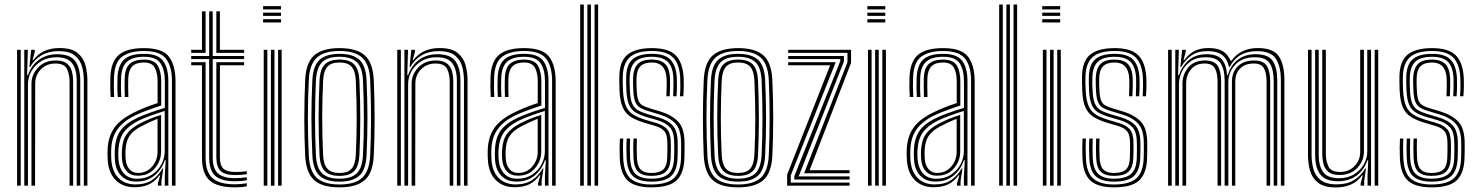

<svg xmlns="http://www.w3.org/2000/svg" viewBox="-20 -820 6526 848"><path d="M350.2 0V-464.8Q350.2 -494.2 342.8 -524.1Q335.2 -554 311.4 -574.1Q287.5 -594.2 238.2 -594.2Q194.8 -594.2 163.1 -575.5Q131.5 -556.8 113.5 -524.5H109.8L117.8 -600H133.8V-591.8L123.8 -554.8H127.2Q148.2 -582.5 177.1 -595.1Q206 -607.8 242.2 -607.8Q296.8 -607.8 323.1 -585.5Q349.5 -563.2 357.8 -530.6Q366 -498 366 -467V0ZM55.5 0V-600H71.5V0ZM87.2 0V-600H103L99.8 -488.2H103.5Q118.2 -531.2 152 -556Q185.8 -580.8 233.8 -580.5Q290.8 -580.2 312.6 -549.5Q334.5 -518.8 334.5 -464V0H318.8V-462.5Q318.8 -513.2 298.9 -540.2Q279 -567.2 229.5 -567.2Q190.8 -567.2 162.5 -550.1Q134.2 -533 118.9 -506Q103.5 -479 103.5 -449.2V0ZM119 0V-450Q119 -491 148.4 -521.9Q177.8 -552.8 226 -552.8Q259.2 -552.8 275.8 -539.1Q292.2 -525.5 297.6 -504.2Q303 -483 303 -460.5V0H287.2V-459.8Q287.2 -491 275.9 -515.2Q264.5 -539.5 224 -539.5Q186.2 -539.5 160.9 -514.1Q135.5 -488.8 135.5 -451L134.8 0Z M739.5 0V-460.8Q739.5 -526.2 713.2 -560.5Q687 -594.8 615.5 -594.8Q553.8 -594.8 519.9 -570.1Q486 -545.5 483.5 -479.5Q481.5 -433.5 484.2 -391.5H468.5Q467 -416.2 466.9 -436.9Q466.8 -457.5 467.5 -480Q470.2 -548 505.1 -577.8Q540 -607.5 615.5 -607.5Q698 -607.5 726.6 -569.1Q755.2 -530.8 755.2 -460.8V0ZM707.8 0V-44.8L711.8 -112.5H708Q693 -69.5 661 -43.8Q629 -18 581.5 -18Q541.2 -18 516.1 -42.9Q491 -67.8 487.5 -112.5Q486 -135.5 487 -159.2Q489.5 -211.8 512.6 -243.6Q535.8 -275.5 585.8 -299.2Q607.8 -309.8 641.5 -321.8Q675.2 -333.8 708 -343.5V-460.8Q708 -510.5 689.2 -539.9Q670.5 -569.2 615.5 -569.2Q565.8 -569.2 541.4 -548Q517 -526.8 514.8 -476.5Q514.2 -461.5 514.2 -438.2Q514.2 -415 515.8 -391.5H500Q498.5 -413.2 498.4 -436.8Q498.2 -460.2 499 -476.8Q501.2 -532.5 528.5 -557.4Q555.8 -582.2 615.5 -582.2Q677.8 -582.2 700.6 -550.9Q723.5 -519.5 723.5 -460.8V0ZM574.8 7Q523.5 7 492 -23.4Q460.5 -53.8 456 -110.5Q454.2 -135.2 455.2 -161.2Q458.2 -218.5 485.5 -256.5Q512.8 -294.5 573.5 -323.8Q595.2 -334.5 619.1 -344.2Q643 -354 676 -364.8V-460.8Q676 -499 663.2 -521.5Q650.5 -544 615.5 -544Q580.8 -544 564.4 -527Q548 -510 546.5 -475.2Q546 -462 546 -439Q546 -416 547 -391.5H531.2Q530.2 -414 530.2 -437.2Q530.2 -460.5 530.8 -476Q532.5 -519.8 553.5 -538.2Q574.5 -556.8 615.5 -556.8Q661 -556.8 676.5 -530.5Q692 -504.2 692 -460.8V-354Q660.5 -343.8 630.9 -332.8Q601.2 -321.8 579.5 -311.5Q526.8 -286.8 500 -250.6Q473.2 -214.5 471.2 -160.2Q470.8 -148.2 470.8 -136.2Q470.8 -124.2 471.8 -111.8Q475.8 -62 503.6 -33.8Q531.5 -5.5 578.2 -5.5Q622.5 -5.5 651 -24.4Q679.5 -43.2 697.8 -76H701.2L693 -21.2V0H677.5L677.2 -10.2L687.8 -45.8H684.5Q664.2 -18 637.6 -5.5Q611 7 574.8 7ZM585.5 -30.5Q623.5 -30.5 650.9 -48.5Q678.2 -66.5 692.9 -94.2Q707.5 -122 707.5 -151.8V-330Q676.5 -320.5 644.9 -309Q613.2 -297.5 591.5 -286.8Q548.5 -265.2 527.1 -236Q505.8 -206.8 502.8 -157.5Q501.5 -135.2 503.5 -113.5Q507.2 -74.8 528.4 -52.6Q549.5 -30.5 585.5 -30.5ZM588.2 -44Q557.5 -44 539.6 -63.5Q521.8 -83 519 -115.5Q517.2 -136.5 518.5 -155.8Q520.8 -202.2 540.2 -228.6Q559.8 -255 597.2 -274.2Q621.2 -286.5 643.6 -295.6Q666 -304.8 691.5 -312.5V-150.8Q691.5 -109.5 664 -76.8Q636.5 -44 588.2 -44ZM589.8 -56.2Q627.5 -56.2 651.6 -84.1Q675.8 -112 675.8 -149.5V-295Q657 -288 639.9 -280.1Q622.8 -272.2 603.8 -262.2Q567.2 -243 551.5 -218.9Q535.8 -194.8 534.2 -155Q533.5 -136 535 -116.8Q537 -90 551.2 -73.1Q565.5 -56.2 589.8 -56.2Z M1017.8 -19.5Q956.8 -19.5 930.2 -43.9Q903.8 -68.2 903.8 -124.2V-559H824.5V-572.8H903.8V-770H919.5V-572.8H1058.2V-559H919.5V-124.2Q919.5 -75.5 942.4 -54.4Q965.2 -33.2 1017.8 -33.2Q1042.2 -33.2 1070 -37V-23.8Q1047.2 -19.5 1017.8 -19.5ZM824.5 -586.5V-600H872V-770H888V-586.5ZM935.5 -586.5V-770H951.2V-600H1058.2V-586.5ZM1017.8 7.5Q939.8 7.5 905.9 -23.1Q872 -53.8 872 -124.2V-531.8H824.5V-545.2H888V-124.2Q888 -61 918.1 -33.5Q948.2 -6 1017.8 -6Q1045.2 -6 1070 -10.8V2.8Q1049.5 7.5 1017.8 7.5ZM1017.8 -46.8Q973.8 -46.8 954.6 -64.8Q935.5 -82.8 935.5 -124.2V-545.2H1058.2V-531.8H951.2V-124.2Q951.2 -90 966.8 -75.2Q982.2 -60.5 1017.8 -60.5Q1029.8 -60.5 1043 -61.1Q1056.2 -61.8 1070 -64V-50.8Q1045 -46.8 1017.8 -46.8Z M1142 -778.5V-793H1221.2V-778.5ZM1142 -749.8V-764H1221.2V-749.8ZM1142 -720.8V-735.2H1221.2V-720.8ZM1208.2 0V-600H1224V0ZM1144.8 0V-600H1160.8V0ZM1176.5 0V-600H1192.2V0Z M1479.5 7.5Q1401.5 7.5 1366.5 -25.4Q1331.5 -58.2 1327.8 -133Q1324.2 -212.8 1324 -294.8Q1323.8 -376.8 1327.8 -466.8Q1331.5 -544.5 1368.2 -576Q1405 -607.5 1479.5 -607.5Q1555.8 -607.5 1591.5 -575.2Q1627.2 -543 1630.8 -466.2Q1634.5 -381.5 1634.5 -296.9Q1634.5 -212.2 1630.8 -133Q1627 -55 1590.1 -23.8Q1553.2 7.5 1479.5 7.5ZM1479.5 -5.2Q1547.2 -5.2 1579.4 -34.5Q1611.5 -63.8 1615 -134Q1618.5 -208 1618.8 -291Q1619 -374 1615 -465.8Q1611.8 -536.2 1579.5 -565.5Q1547.2 -594.8 1479.5 -594.8Q1411.2 -594.8 1379.1 -565.2Q1347 -535.8 1343.8 -465.8Q1339.5 -373 1339.8 -293Q1340 -213 1343.8 -134Q1346.8 -64.5 1378.8 -34.9Q1410.8 -5.2 1479.5 -5.2ZM1479.5 -17.8Q1417.8 -17.8 1390.1 -45.1Q1362.5 -72.5 1359.5 -134.8Q1355.8 -216.5 1355.5 -295.5Q1355.2 -374.5 1359.5 -464.8Q1362.5 -529 1391.1 -555.6Q1419.8 -582.2 1479.5 -582.2Q1538.8 -582.2 1567.5 -555.9Q1596.2 -529.5 1599 -465.2Q1602.8 -380.5 1602.9 -299.8Q1603 -219 1599 -134.8Q1596 -71 1567.5 -44.4Q1539 -17.8 1479.5 -17.8ZM1479.5 -30.8Q1532.2 -30.8 1556.4 -55.1Q1580.5 -79.5 1583.2 -136Q1587 -215.2 1587.1 -293.5Q1587.2 -371.8 1583.2 -464Q1580.8 -522.5 1555.5 -545.9Q1530.2 -569.2 1479.5 -569.2Q1425.8 -569.2 1401.9 -544.6Q1378 -520 1375.2 -463.8Q1371.5 -378.8 1371.4 -300.6Q1371.2 -222.5 1375.2 -135.2Q1378 -78.2 1402.6 -54.5Q1427.2 -30.8 1479.5 -30.8ZM1479.5 -43.2Q1434.8 -43.2 1414.1 -64.8Q1393.5 -86.2 1391.2 -135.2Q1387.2 -221.5 1387.2 -298.8Q1387.2 -376 1391.2 -463.5Q1393.5 -514.5 1414.6 -535.6Q1435.8 -556.8 1479.5 -556.8Q1524.2 -556.8 1544.8 -535.1Q1565.2 -513.5 1567.5 -463.2Q1571.5 -369 1571.2 -290.8Q1571 -212.5 1567.5 -136.5Q1565.2 -86 1544.5 -64.6Q1523.8 -43.2 1479.5 -43.2ZM1479.5 -56Q1516 -56 1532.8 -74.9Q1549.5 -93.8 1551.5 -137Q1555.2 -217.8 1555.4 -293.2Q1555.5 -368.8 1551.5 -462.8Q1549.8 -505.5 1533.2 -524.8Q1516.8 -544 1479.5 -544Q1442.5 -544 1425.8 -525Q1409 -506 1407 -463.2Q1403.2 -375.5 1403.1 -299.5Q1403 -223.5 1407 -135.8Q1409 -93.5 1425.9 -74.8Q1442.8 -56 1479.5 -56Z M2029.2 0V-464.8Q2029.2 -494.2 2021.8 -524.1Q2014.2 -554 1990.4 -574.1Q1966.5 -594.2 1917.2 -594.2Q1873.8 -594.2 1842.1 -575.5Q1810.5 -556.8 1792.5 -524.5H1788.8L1796.8 -600H1812.8V-591.8L1802.8 -554.8H1806.2Q1827.2 -582.5 1856.1 -595.1Q1885 -607.8 1921.2 -607.8Q1975.8 -607.8 2002.1 -585.5Q2028.5 -563.2 2036.8 -530.6Q2045 -498 2045 -467V0ZM1734.5 0V-600H1750.5V0ZM1766.2 0V-600H1782L1778.8 -488.2H1782.5Q1797.2 -531.2 1831 -556Q1864.8 -580.8 1912.8 -580.5Q1969.8 -580.2 1991.6 -549.5Q2013.5 -518.8 2013.5 -464V0H1997.8V-462.5Q1997.8 -513.2 1977.9 -540.2Q1958 -567.2 1908.5 -567.2Q1869.8 -567.2 1841.5 -550.1Q1813.2 -533 1797.9 -506Q1782.5 -479 1782.5 -449.2V0ZM1798 0V-450Q1798 -491 1827.4 -521.9Q1856.8 -552.8 1905 -552.8Q1938.2 -552.8 1954.8 -539.1Q1971.2 -525.5 1976.6 -504.2Q1982 -483 1982 -460.5V0H1966.2V-459.8Q1966.2 -491 1954.9 -515.2Q1943.5 -539.5 1903 -539.5Q1865.2 -539.5 1839.9 -514.1Q1814.5 -488.8 1814.5 -451L1813.8 0Z M2418.5 0V-460.8Q2418.5 -526.2 2392.2 -560.5Q2366 -594.8 2294.5 -594.8Q2232.8 -594.8 2198.9 -570.1Q2165 -545.5 2162.5 -479.5Q2160.5 -433.5 2163.2 -391.5H2147.5Q2146 -416.2 2145.9 -436.9Q2145.8 -457.5 2146.5 -480Q2149.2 -548 2184.1 -577.8Q2219 -607.5 2294.5 -607.5Q2377 -607.5 2405.6 -569.1Q2434.2 -530.8 2434.2 -460.8V0ZM2386.8 0V-44.8L2390.8 -112.5H2387Q2372 -69.5 2340 -43.8Q2308 -18 2260.5 -18Q2220.2 -18 2195.1 -42.9Q2170 -67.8 2166.5 -112.5Q2165 -135.5 2166 -159.2Q2168.5 -211.8 2191.6 -243.6Q2214.8 -275.5 2264.8 -299.2Q2286.8 -309.8 2320.5 -321.8Q2354.2 -333.8 2387 -343.5V-460.8Q2387 -510.5 2368.2 -539.9Q2349.5 -569.2 2294.5 -569.2Q2244.8 -569.2 2220.4 -548Q2196 -526.8 2193.8 -476.5Q2193.2 -461.5 2193.2 -438.2Q2193.2 -415 2194.8 -391.5H2179Q2177.5 -413.2 2177.4 -436.8Q2177.2 -460.2 2178 -476.8Q2180.2 -532.5 2207.5 -557.4Q2234.8 -582.2 2294.5 -582.2Q2356.8 -582.2 2379.6 -550.9Q2402.5 -519.5 2402.5 -460.8V0ZM2253.8 7Q2202.5 7 2171 -23.4Q2139.5 -53.8 2135 -110.5Q2133.2 -135.2 2134.2 -161.2Q2137.2 -218.5 2164.5 -256.5Q2191.8 -294.5 2252.5 -323.8Q2274.2 -334.5 2298.1 -344.2Q2322 -354 2355 -364.8V-460.8Q2355 -499 2342.2 -521.5Q2329.5 -544 2294.5 -544Q2259.8 -544 2243.4 -527Q2227 -510 2225.5 -475.2Q2225 -462 2225 -439Q2225 -416 2226 -391.5H2210.2Q2209.2 -414 2209.2 -437.2Q2209.2 -460.5 2209.8 -476Q2211.5 -519.8 2232.5 -538.2Q2253.5 -556.8 2294.5 -556.8Q2340 -556.8 2355.5 -530.5Q2371 -504.2 2371 -460.8V-354Q2339.5 -343.8 2309.9 -332.8Q2280.2 -321.8 2258.5 -311.5Q2205.8 -286.8 2179 -250.6Q2152.2 -214.5 2150.2 -160.2Q2149.8 -148.2 2149.8 -136.2Q2149.8 -124.2 2150.8 -111.8Q2154.8 -62 2182.6 -33.8Q2210.5 -5.5 2257.2 -5.5Q2301.5 -5.5 2330 -24.4Q2358.5 -43.2 2376.8 -76H2380.2L2372 -21.2V0H2356.5L2356.2 -10.2L2366.8 -45.8H2363.5Q2343.2 -18 2316.6 -5.5Q2290 7 2253.8 7ZM2264.5 -30.5Q2302.5 -30.5 2329.9 -48.5Q2357.2 -66.5 2371.9 -94.2Q2386.5 -122 2386.5 -151.8V-330Q2355.5 -320.5 2323.9 -309Q2292.2 -297.5 2270.5 -286.8Q2227.5 -265.2 2206.1 -236Q2184.8 -206.8 2181.8 -157.5Q2180.5 -135.2 2182.5 -113.5Q2186.2 -74.8 2207.4 -52.6Q2228.5 -30.5 2264.5 -30.5ZM2267.2 -44Q2236.5 -44 2218.6 -63.5Q2200.8 -83 2198 -115.5Q2196.2 -136.5 2197.5 -155.8Q2199.8 -202.2 2219.2 -228.6Q2238.8 -255 2276.2 -274.2Q2300.2 -286.5 2322.6 -295.6Q2345 -304.8 2370.5 -312.5V-150.8Q2370.5 -109.5 2343 -76.8Q2315.5 -44 2267.2 -44ZM2268.8 -56.2Q2306.5 -56.2 2330.6 -84.1Q2354.8 -112 2354.8 -149.5V-295Q2336 -288 2318.9 -280.1Q2301.8 -272.2 2282.8 -262.2Q2246.2 -243 2230.5 -218.9Q2214.8 -194.8 2213.2 -155Q2212.5 -136 2214 -116.8Q2216 -90 2230.2 -73.1Q2244.5 -56.2 2268.8 -56.2Z M2606 0V-800H2621.8V0ZM2542.5 0V-800H2558.5V0ZM2574.2 0V-800H2590V0Z M2856.2 -43.2Q2817.2 -43.2 2798.2 -61.6Q2779.2 -80 2777.8 -125.2Q2777.2 -148 2777 -167.4Q2776.8 -186.8 2777.8 -208H2792.8Q2791.8 -186.5 2792 -167.9Q2792.2 -149.2 2793 -125.8Q2794 -88.2 2808.9 -72.1Q2823.8 -56 2856.2 -56Q2892.2 -56 2908.9 -71Q2925.5 -86 2926.8 -122.2Q2927.8 -144.5 2927.6 -155.2Q2927.5 -166 2927.5 -186.2Q2927.5 -224 2914.9 -239.8Q2902.2 -255.5 2875 -263.5L2827.5 -277.5Q2790.2 -288.5 2766.4 -303.5Q2742.5 -318.5 2730.4 -345.6Q2718.2 -372.8 2716.2 -420.5Q2715.5 -440.8 2715.4 -452Q2715.2 -463.2 2715.2 -477.2Q2715.2 -548.8 2750.8 -578.1Q2786.2 -607.5 2859.5 -607.5Q2930.5 -607.5 2962.8 -577.1Q2995 -546.8 2999.5 -477.2Q3000.2 -465.5 3000 -440.5Q2999.8 -415.5 2997.8 -394.8H2983Q2984.8 -416.8 2984.9 -441.1Q2985 -465.5 2984.2 -476.8Q2980.8 -538.8 2952 -566.8Q2923.2 -594.8 2859.5 -594.8Q2791 -594.8 2760.8 -566.5Q2730.5 -538.2 2730.5 -475.8Q2730.2 -463.8 2730.4 -451.2Q2730.5 -438.8 2731.5 -420.8Q2733.8 -375.2 2745.1 -350.5Q2756.5 -325.8 2777.9 -313Q2799.2 -300.2 2832 -290.5L2879 -276.5Q2912 -266.8 2927.4 -248Q2942.8 -229.2 2942.8 -186.2Q2942.8 -164 2942.9 -153.9Q2943 -143.8 2942 -121.5Q2940.5 -81.2 2921.4 -62.2Q2902.2 -43.2 2856.2 -43.2ZM2856.2 -17.8Q2801.2 -17.8 2775.5 -42Q2749.8 -66.2 2747.5 -124.2Q2746.8 -145 2746.6 -166.6Q2746.5 -188.2 2747.8 -208H2762.8Q2761.8 -188.2 2761.9 -167.1Q2762 -146 2762.8 -124.8Q2764.5 -73 2787 -51.9Q2809.5 -30.8 2856.2 -30.8Q2907.8 -30.8 2931.6 -51.4Q2955.5 -72 2957.2 -122Q2958 -140 2957.9 -153.9Q2957.8 -167.8 2957.8 -186.2Q2957.8 -237 2938.4 -257.9Q2919 -278.8 2882.8 -289.5L2836.2 -303Q2807.8 -311.5 2788.5 -322.5Q2769.2 -333.5 2758.9 -356Q2748.5 -378.5 2746.5 -420.8Q2745.8 -436.8 2745.6 -450Q2745.5 -463.2 2745.5 -475.5Q2745.8 -533 2773.2 -557.6Q2800.8 -582.2 2859.5 -582.2Q2916.8 -582.2 2941.5 -556.2Q2966.2 -530.2 2969.2 -476Q2970 -462.8 2969.8 -438.5Q2969.5 -414.2 2967.8 -394.8H2953Q2954.2 -414 2954.5 -439.9Q2954.8 -465.8 2954.2 -474.2Q2951.8 -525.5 2929 -547.4Q2906.2 -569.2 2859.5 -569.2Q2807.5 -569.2 2784.9 -547Q2762.2 -524.8 2761 -476.2Q2760.5 -458.2 2760.9 -447.6Q2761.2 -437 2762 -421Q2763.5 -382.8 2772.1 -362.9Q2780.8 -343 2797.6 -333.2Q2814.5 -323.5 2840.2 -316L2886.5 -302.2Q2929.8 -289.5 2951.5 -265.4Q2973.2 -241.2 2973.2 -186.2Q2973.2 -170.8 2973.2 -156.1Q2973.2 -141.5 2972.5 -121.5Q2970.5 -66.8 2944.1 -42.2Q2917.8 -17.8 2856.2 -17.8ZM2856.2 7.5Q2785 7.5 2752.4 -22.6Q2719.8 -52.8 2717.2 -123Q2716.5 -144.8 2716.5 -166Q2716.5 -187.2 2717.8 -208H2732.8Q2731.5 -188.5 2731.6 -166.6Q2731.8 -144.8 2732.5 -123.5Q2734.8 -59 2764.1 -32.1Q2793.5 -5.2 2856.2 -5.2Q2926 -5.2 2955.9 -32.6Q2985.8 -60 2987.8 -121Q2988.5 -143.2 2988.4 -153.6Q2988.2 -164 2988.2 -186.2Q2988.2 -246.8 2963.5 -273.9Q2938.8 -301 2890.2 -315.2L2844.5 -329Q2822.2 -335.5 2807.9 -343.8Q2793.5 -352 2786 -369.5Q2778.5 -387 2777 -421.2Q2776.5 -439 2776 -449.2Q2775.5 -459.5 2776 -475.2Q2777.5 -516 2796 -536.4Q2814.5 -556.8 2859.5 -556.8Q2898.2 -556.8 2917.6 -537.6Q2937 -518.5 2939.2 -474Q2939.8 -464.5 2939.5 -441Q2939.2 -417.5 2938 -394.8H2923Q2924.2 -417 2924.5 -440.8Q2924.8 -464.5 2924 -473.5Q2920 -544 2859.5 -544Q2825.5 -544 2809 -527.9Q2792.5 -511.8 2791.2 -475Q2790.8 -458.5 2791.1 -447.9Q2791.5 -437.2 2792.2 -421.5Q2793.5 -391.8 2799.4 -376.9Q2805.2 -362 2817.1 -355Q2829 -348 2848.8 -342L2894 -328.5Q2946 -312.8 2974.8 -283.4Q3003.5 -254 3003.5 -186.2Q3003.5 -163.8 3003.5 -153.4Q3003.5 -143 3002.8 -120.8Q3000.8 -54.5 2968.2 -23.5Q2935.8 7.5 2856.2 7.5Z M3240 7.5Q3162 7.5 3127 -25.4Q3092 -58.2 3088.2 -133Q3084.8 -212.8 3084.5 -294.8Q3084.2 -376.8 3088.2 -466.8Q3092 -544.5 3128.8 -576Q3165.5 -607.5 3240 -607.5Q3316.2 -607.5 3352 -575.2Q3387.8 -543 3391.2 -466.2Q3395 -381.5 3395 -296.9Q3395 -212.2 3391.2 -133Q3387.5 -55 3350.6 -23.8Q3313.8 7.5 3240 7.5ZM3240 -5.2Q3307.8 -5.2 3339.9 -34.5Q3372 -63.8 3375.5 -134Q3379 -208 3379.2 -291Q3379.5 -374 3375.5 -465.8Q3372.2 -536.2 3340 -565.5Q3307.8 -594.8 3240 -594.8Q3171.8 -594.8 3139.6 -565.2Q3107.5 -535.8 3104.2 -465.8Q3100 -373 3100.2 -293Q3100.5 -213 3104.2 -134Q3107.2 -64.5 3139.2 -34.9Q3171.2 -5.2 3240 -5.2ZM3240 -17.8Q3178.2 -17.8 3150.6 -45.1Q3123 -72.5 3120 -134.8Q3116.2 -216.5 3116 -295.5Q3115.8 -374.5 3120 -464.8Q3123 -529 3151.6 -555.6Q3180.2 -582.2 3240 -582.2Q3299.2 -582.2 3328 -555.9Q3356.8 -529.5 3359.5 -465.2Q3363.2 -380.5 3363.4 -299.8Q3363.5 -219 3359.5 -134.8Q3356.5 -71 3328 -44.4Q3299.5 -17.8 3240 -17.8ZM3240 -30.8Q3292.8 -30.8 3316.9 -55.1Q3341 -79.5 3343.8 -136Q3347.5 -215.2 3347.6 -293.5Q3347.8 -371.8 3343.8 -464Q3341.2 -522.5 3316 -545.9Q3290.8 -569.2 3240 -569.2Q3186.2 -569.2 3162.4 -544.6Q3138.5 -520 3135.8 -463.8Q3132 -378.8 3131.9 -300.6Q3131.8 -222.5 3135.8 -135.2Q3138.5 -78.2 3163.1 -54.5Q3187.8 -30.8 3240 -30.8ZM3240 -43.2Q3195.2 -43.2 3174.6 -64.8Q3154 -86.2 3151.8 -135.2Q3147.8 -221.5 3147.8 -298.8Q3147.8 -376 3151.8 -463.5Q3154 -514.5 3175.1 -535.6Q3196.2 -556.8 3240 -556.8Q3284.8 -556.8 3305.2 -535.1Q3325.8 -513.5 3328 -463.2Q3332 -369 3331.8 -290.8Q3331.5 -212.5 3328 -136.5Q3325.8 -86 3305 -64.6Q3284.2 -43.2 3240 -43.2ZM3240 -56Q3276.5 -56 3293.2 -74.9Q3310 -93.8 3312 -137Q3315.8 -217.8 3315.9 -293.2Q3316 -368.8 3312 -462.8Q3310.2 -505.5 3293.8 -524.8Q3277.2 -544 3240 -544Q3203 -544 3186.2 -525Q3169.5 -506 3167.5 -463.2Q3163.8 -375.5 3163.6 -299.5Q3163.5 -223.5 3167.5 -135.8Q3169.5 -93.5 3186.4 -74.8Q3203.2 -56 3240 -56Z M3531.5 -54.8 3723 -545.2V-586.5H3461.2V-600H3738.8V-542.2L3555.8 -68.2H3732.2V-54.8ZM3488.2 -27.2V-41.8L3691.2 -550V-559H3461.2V-572.8H3707.2V-548.2L3507.5 -41H3732.2V-27.2ZM3456.5 0V-48.8L3646.5 -531.8H3461.2V-545.2H3671L3472.5 -45.2V-13.5H3732.2V0Z M3810.8 -778.5V-793H3890V-778.5ZM3810.8 -749.8V-764H3890V-749.8ZM3810.8 -720.8V-735.2H3890V-720.8ZM3877 0V-600H3892.8V0ZM3813.5 0V-600H3829.5V0ZM3845.2 0V-600H3861V0Z M4269 0V-460.8Q4269 -526.2 4242.8 -560.5Q4216.5 -594.8 4145 -594.8Q4083.2 -594.8 4049.4 -570.1Q4015.5 -545.5 4013 -479.5Q4011 -433.5 4013.8 -391.5H3998Q3996.5 -416.2 3996.4 -436.9Q3996.2 -457.5 3997 -480Q3999.8 -548 4034.6 -577.8Q4069.5 -607.5 4145 -607.5Q4227.5 -607.5 4256.1 -569.1Q4284.8 -530.8 4284.8 -460.8V0ZM4237.2 0V-44.8L4241.2 -112.5H4237.5Q4222.5 -69.5 4190.5 -43.8Q4158.5 -18 4111 -18Q4070.8 -18 4045.6 -42.9Q4020.5 -67.8 4017 -112.5Q4015.5 -135.5 4016.5 -159.2Q4019 -211.8 4042.1 -243.6Q4065.2 -275.5 4115.2 -299.2Q4137.2 -309.8 4171 -321.8Q4204.8 -333.8 4237.5 -343.5V-460.8Q4237.5 -510.5 4218.8 -539.9Q4200 -569.2 4145 -569.2Q4095.2 -569.2 4070.9 -548Q4046.5 -526.8 4044.2 -476.5Q4043.8 -461.5 4043.8 -438.2Q4043.8 -415 4045.2 -391.5H4029.5Q4028 -413.2 4027.9 -436.8Q4027.8 -460.2 4028.5 -476.8Q4030.8 -532.5 4058 -557.4Q4085.2 -582.2 4145 -582.2Q4207.2 -582.2 4230.1 -550.9Q4253 -519.5 4253 -460.8V0ZM4104.2 7Q4053 7 4021.5 -23.4Q3990 -53.8 3985.5 -110.5Q3983.8 -135.2 3984.8 -161.2Q3987.8 -218.5 4015 -256.5Q4042.2 -294.5 4103 -323.8Q4124.8 -334.5 4148.6 -344.2Q4172.5 -354 4205.5 -364.8V-460.8Q4205.5 -499 4192.8 -521.5Q4180 -544 4145 -544Q4110.2 -544 4093.9 -527Q4077.5 -510 4076 -475.2Q4075.5 -462 4075.5 -439Q4075.5 -416 4076.5 -391.5H4060.8Q4059.8 -414 4059.8 -437.2Q4059.8 -460.5 4060.2 -476Q4062 -519.8 4083 -538.2Q4104 -556.8 4145 -556.8Q4190.5 -556.8 4206 -530.5Q4221.5 -504.2 4221.5 -460.8V-354Q4190 -343.8 4160.4 -332.8Q4130.8 -321.8 4109 -311.5Q4056.2 -286.8 4029.5 -250.6Q4002.8 -214.5 4000.8 -160.2Q4000.2 -148.2 4000.2 -136.2Q4000.2 -124.2 4001.2 -111.8Q4005.2 -62 4033.1 -33.8Q4061 -5.5 4107.8 -5.5Q4152 -5.5 4180.5 -24.4Q4209 -43.2 4227.2 -76H4230.8L4222.5 -21.2V0H4207L4206.8 -10.2L4217.2 -45.8H4214Q4193.8 -18 4167.1 -5.5Q4140.5 7 4104.2 7ZM4115 -30.5Q4153 -30.5 4180.4 -48.5Q4207.8 -66.5 4222.4 -94.2Q4237 -122 4237 -151.8V-330Q4206 -320.5 4174.4 -309Q4142.8 -297.5 4121 -286.8Q4078 -265.2 4056.6 -236Q4035.2 -206.8 4032.2 -157.5Q4031 -135.2 4033 -113.5Q4036.8 -74.8 4057.9 -52.6Q4079 -30.5 4115 -30.5ZM4117.8 -44Q4087 -44 4069.1 -63.5Q4051.2 -83 4048.5 -115.5Q4046.8 -136.5 4048 -155.8Q4050.2 -202.2 4069.8 -228.6Q4089.2 -255 4126.8 -274.2Q4150.8 -286.5 4173.1 -295.6Q4195.5 -304.8 4221 -312.5V-150.8Q4221 -109.5 4193.5 -76.8Q4166 -44 4117.8 -44ZM4119.2 -56.2Q4157 -56.2 4181.1 -84.1Q4205.2 -112 4205.2 -149.5V-295Q4186.5 -288 4169.4 -280.1Q4152.2 -272.2 4133.2 -262.2Q4096.8 -243 4081 -218.9Q4065.2 -194.8 4063.8 -155Q4063 -136 4064.5 -116.8Q4066.5 -90 4080.8 -73.1Q4095 -56.2 4119.2 -56.2Z M4456.5 0V-800H4472.2V0ZM4393 0V-800H4409V0ZM4424.8 0V-800H4440.5V0Z M4583.2 -778.5V-793H4662.5V-778.5ZM4583.2 -749.8V-764H4662.5V-749.8ZM4583.2 -720.8V-735.2H4662.5V-720.8ZM4649.5 0V-600H4665.2V0ZM4586 0V-600H4602V0ZM4617.8 0V-600H4633.5V0Z M4899.8 -43.2Q4860.8 -43.2 4841.8 -61.6Q4822.8 -80 4821.2 -125.2Q4820.8 -148 4820.5 -167.4Q4820.2 -186.8 4821.2 -208H4836.2Q4835.2 -186.5 4835.5 -167.9Q4835.8 -149.2 4836.5 -125.8Q4837.5 -88.2 4852.4 -72.1Q4867.2 -56 4899.8 -56Q4935.8 -56 4952.4 -71Q4969 -86 4970.2 -122.2Q4971.2 -144.5 4971.1 -155.2Q4971 -166 4971 -186.2Q4971 -224 4958.4 -239.8Q4945.8 -255.5 4918.5 -263.5L4871 -277.5Q4833.8 -288.5 4809.9 -303.5Q4786 -318.5 4773.9 -345.6Q4761.8 -372.8 4759.8 -420.5Q4759 -440.8 4758.9 -452Q4758.8 -463.2 4758.8 -477.2Q4758.8 -548.8 4794.2 -578.1Q4829.8 -607.5 4903 -607.5Q4974 -607.5 5006.2 -577.1Q5038.5 -546.8 5043 -477.2Q5043.8 -465.5 5043.5 -440.5Q5043.2 -415.5 5041.2 -394.8H5026.5Q5028.2 -416.8 5028.4 -441.1Q5028.5 -465.5 5027.8 -476.8Q5024.2 -538.8 4995.5 -566.8Q4966.8 -594.8 4903 -594.8Q4834.5 -594.8 4804.2 -566.5Q4774 -538.2 4774 -475.8Q4773.8 -463.8 4773.9 -451.2Q4774 -438.8 4775 -420.8Q4777.2 -375.2 4788.6 -350.5Q4800 -325.8 4821.4 -313Q4842.8 -300.2 4875.5 -290.5L4922.5 -276.5Q4955.5 -266.8 4970.9 -248Q4986.2 -229.2 4986.2 -186.2Q4986.2 -164 4986.4 -153.9Q4986.5 -143.8 4985.5 -121.5Q4984 -81.2 4964.9 -62.2Q4945.8 -43.2 4899.8 -43.2ZM4899.8 -17.8Q4844.8 -17.8 4819 -42Q4793.2 -66.2 4791 -124.2Q4790.2 -145 4790.1 -166.6Q4790 -188.2 4791.2 -208H4806.2Q4805.2 -188.2 4805.4 -167.1Q4805.5 -146 4806.2 -124.8Q4808 -73 4830.5 -51.9Q4853 -30.8 4899.8 -30.8Q4951.2 -30.8 4975.1 -51.4Q4999 -72 5000.8 -122Q5001.5 -140 5001.4 -153.9Q5001.2 -167.8 5001.2 -186.2Q5001.2 -237 4981.9 -257.9Q4962.5 -278.8 4926.2 -289.5L4879.8 -303Q4851.2 -311.5 4832 -322.5Q4812.8 -333.5 4802.4 -356Q4792 -378.5 4790 -420.8Q4789.2 -436.8 4789.1 -450Q4789 -463.2 4789 -475.5Q4789.2 -533 4816.8 -557.6Q4844.2 -582.2 4903 -582.2Q4960.2 -582.2 4985 -556.2Q5009.8 -530.2 5012.8 -476Q5013.5 -462.8 5013.2 -438.5Q5013 -414.2 5011.2 -394.8H4996.5Q4997.8 -414 4998 -439.9Q4998.2 -465.8 4997.8 -474.2Q4995.2 -525.5 4972.5 -547.4Q4949.8 -569.2 4903 -569.2Q4851 -569.2 4828.4 -547Q4805.8 -524.8 4804.5 -476.2Q4804 -458.2 4804.4 -447.6Q4804.8 -437 4805.5 -421Q4807 -382.8 4815.6 -362.9Q4824.2 -343 4841.1 -333.2Q4858 -323.5 4883.8 -316L4930 -302.2Q4973.2 -289.5 4995 -265.4Q5016.8 -241.2 5016.8 -186.2Q5016.8 -170.8 5016.8 -156.1Q5016.8 -141.5 5016 -121.5Q5014 -66.8 4987.6 -42.2Q4961.2 -17.8 4899.8 -17.8ZM4899.8 7.5Q4828.5 7.5 4795.9 -22.6Q4763.2 -52.8 4760.8 -123Q4760 -144.8 4760 -166Q4760 -187.2 4761.2 -208H4776.2Q4775 -188.5 4775.1 -166.6Q4775.2 -144.8 4776 -123.5Q4778.2 -59 4807.6 -32.1Q4837 -5.2 4899.8 -5.2Q4969.5 -5.2 4999.4 -32.6Q5029.2 -60 5031.2 -121Q5032 -143.2 5031.9 -153.6Q5031.8 -164 5031.8 -186.2Q5031.8 -246.8 5007 -273.9Q4982.2 -301 4933.8 -315.2L4888 -329Q4865.8 -335.5 4851.4 -343.8Q4837 -352 4829.5 -369.5Q4822 -387 4820.5 -421.2Q4820 -439 4819.5 -449.2Q4819 -459.5 4819.5 -475.2Q4821 -516 4839.5 -536.4Q4858 -556.8 4903 -556.8Q4941.8 -556.8 4961.1 -537.6Q4980.5 -518.5 4982.8 -474Q4983.2 -464.5 4983 -441Q4982.8 -417.5 4981.5 -394.8H4966.5Q4967.8 -417 4968 -440.8Q4968.2 -464.5 4967.5 -473.5Q4963.5 -544 4903 -544Q4869 -544 4852.5 -527.9Q4836 -511.8 4834.8 -475Q4834.2 -458.5 4834.6 -447.9Q4835 -437.2 4835.8 -421.5Q4837 -391.8 4842.9 -376.9Q4848.8 -362 4860.6 -355Q4872.5 -348 4892.2 -342L4937.5 -328.5Q4989.5 -312.8 5018.2 -283.4Q5047 -254 5047 -186.2Q5047 -163.8 5047 -153.4Q5047 -143 5046.2 -120.8Q5044.2 -54.5 5011.8 -23.5Q4979.2 7.5 4899.8 7.5Z M5637.2 0V-464.8Q5637.2 -526.8 5615.2 -560.5Q5593.2 -594.2 5531 -594.2Q5447 -594.2 5411.5 -524.5H5408.2Q5399.2 -561.8 5376.8 -578Q5354.2 -594.2 5314 -594.2Q5270.5 -594.2 5243 -575.5Q5215.5 -556.8 5197 -524.5H5193.2L5201.2 -600H5217.2V-591.8L5207.2 -554.8H5210.8Q5231.2 -582.5 5256.5 -595.1Q5281.8 -607.8 5318.2 -607.8Q5356 -607.8 5378.9 -594.8Q5401.8 -581.8 5415 -552.2H5419.5Q5439 -580.2 5468.8 -594Q5498.5 -607.8 5535 -607.8Q5604.2 -607.8 5628.5 -571Q5652.8 -534.2 5652.8 -467V0ZM5139 0V-600H5155V0ZM5170.8 0V-600H5186.5L5183.2 -488.2H5187Q5201.8 -530.2 5231.8 -555.4Q5261.8 -580.5 5309.8 -580.5Q5355.5 -580.5 5375.8 -558.2Q5396 -536 5399.8 -488.2H5403Q5415.8 -533 5447.9 -556.9Q5480 -580.8 5526.8 -580.5Q5583 -580.2 5602.1 -549.8Q5621.2 -519.2 5621.2 -464V0H5605.5V-462.5Q5605.5 -513 5588.2 -540.1Q5571 -567.2 5522.2 -567.2Q5466.8 -567.2 5436 -534.4Q5405.2 -501.5 5405.2 -457.5V0H5388.8V-462.5Q5388.8 -513 5371.4 -540.1Q5354 -567.2 5305.2 -567.2Q5264 -567.2 5237.9 -548.5Q5211.8 -529.8 5199.4 -502.5Q5187 -475.2 5187 -449.2V0ZM5202.5 0V-450Q5202.5 -491 5228 -521.9Q5253.5 -552.8 5302 -552.8Q5343.5 -552.8 5358.4 -528.9Q5373.2 -505 5373.2 -460.5V0H5357.5V-459.8Q5357.5 -497 5345.9 -518.2Q5334.2 -539.5 5300 -539.5Q5262.2 -539.5 5240.5 -514.1Q5218.8 -488.8 5218.8 -451V0ZM5421 0V-458.5Q5421 -501.5 5446.9 -527.1Q5472.8 -552.8 5518.8 -552.8Q5560.2 -552.8 5575.1 -528.9Q5590 -505 5590 -460.5V0H5574V-459.8Q5574 -498.2 5562.1 -518.9Q5550.2 -539.5 5516.8 -539.5Q5479.2 -539.5 5457.5 -517.9Q5435.8 -496.2 5435.8 -459.8V0Z M5880.5 7.8Q5825.8 7.8 5799.5 -14.5Q5773.2 -36.8 5765.1 -69.4Q5757 -102 5757 -133V-600H5772.8V-135.2Q5772.8 -106 5780.1 -76Q5787.5 -46 5811.4 -25.9Q5835.2 -5.8 5884.8 -5.8Q5929.5 -5.8 5960.5 -24.8Q5991.5 -43.8 6009.2 -75.5H6013L6005.2 -20.5V0H5989.5V-9.5L5998.8 -45.2H5995.5Q5975 -17 5945.8 -4.6Q5916.5 7.8 5880.5 7.8ZM6051.5 0V-600H6067.2V0ZM5896.8 -47.2Q5861.8 -47.2 5845.5 -62.2Q5829.2 -77.2 5824.6 -98.6Q5820 -120 5820 -139.5V-600H5835.8V-140.2Q5835.8 -109.8 5847.1 -85.1Q5858.5 -60.5 5898.8 -60.5Q5936.5 -60.5 5962 -85.9Q5987.5 -111.2 5987.5 -149V-600H6004V-150Q6004 -109 5974.5 -78.1Q5945 -47.2 5896.8 -47.2ZM5888.8 -19.5Q5835 -19.8 5811.8 -48.8Q5788.5 -77.8 5788.5 -136V-600H5804.2V-137.5Q5804.2 -87.2 5824 -60Q5843.8 -32.8 5893.2 -32.8Q5932 -32.8 5960.1 -49.9Q5988.2 -67 6003.5 -94Q6018.8 -121 6018.8 -150.8V-600H6035.5V0H6020V-44L6023 -111.8H6019Q6004.2 -68 5970.4 -43.6Q5936.5 -19.2 5888.8 -19.5Z M6301.8 -43.2Q6262.8 -43.2 6243.8 -61.6Q6224.8 -80 6223.2 -125.2Q6222.8 -148 6222.5 -167.4Q6222.2 -186.8 6223.2 -208H6238.2Q6237.2 -186.5 6237.5 -167.9Q6237.8 -149.2 6238.5 -125.8Q6239.5 -88.2 6254.4 -72.1Q6269.2 -56 6301.8 -56Q6337.8 -56 6354.4 -71Q6371 -86 6372.2 -122.2Q6373.2 -144.5 6373.1 -155.2Q6373 -166 6373 -186.2Q6373 -224 6360.4 -239.8Q6347.8 -255.5 6320.5 -263.5L6273 -277.5Q6235.8 -288.5 6211.9 -303.5Q6188 -318.5 6175.9 -345.6Q6163.8 -372.8 6161.8 -420.5Q6161 -440.8 6160.9 -452Q6160.8 -463.2 6160.8 -477.2Q6160.8 -548.8 6196.2 -578.1Q6231.8 -607.5 6305 -607.5Q6376 -607.5 6408.2 -577.1Q6440.5 -546.8 6445 -477.2Q6445.8 -465.5 6445.5 -440.5Q6445.2 -415.5 6443.2 -394.8H6428.5Q6430.2 -416.8 6430.4 -441.1Q6430.5 -465.5 6429.8 -476.8Q6426.2 -538.8 6397.5 -566.8Q6368.8 -594.8 6305 -594.8Q6236.5 -594.8 6206.2 -566.5Q6176 -538.2 6176 -475.8Q6175.8 -463.8 6175.9 -451.2Q6176 -438.8 6177 -420.8Q6179.2 -375.2 6190.6 -350.5Q6202 -325.8 6223.4 -313Q6244.8 -300.2 6277.5 -290.5L6324.5 -276.5Q6357.5 -266.8 6372.9 -248Q6388.2 -229.2 6388.2 -186.2Q6388.2 -164 6388.4 -153.9Q6388.5 -143.8 6387.5 -121.5Q6386 -81.2 6366.9 -62.2Q6347.8 -43.2 6301.8 -43.2ZM6301.8 -17.8Q6246.8 -17.8 6221 -42Q6195.2 -66.2 6193 -124.2Q6192.2 -145 6192.1 -166.6Q6192 -188.2 6193.2 -208H6208.2Q6207.2 -188.2 6207.4 -167.1Q6207.5 -146 6208.2 -124.8Q6210 -73 6232.5 -51.9Q6255 -30.8 6301.8 -30.8Q6353.2 -30.8 6377.1 -51.4Q6401 -72 6402.8 -122Q6403.5 -140 6403.4 -153.9Q6403.2 -167.8 6403.2 -186.2Q6403.2 -237 6383.9 -257.9Q6364.5 -278.8 6328.2 -289.5L6281.8 -303Q6253.2 -311.5 6234 -322.5Q6214.8 -333.5 6204.4 -356Q6194 -378.5 6192 -420.8Q6191.2 -436.8 6191.1 -450Q6191 -463.2 6191 -475.5Q6191.2 -533 6218.8 -557.6Q6246.2 -582.2 6305 -582.2Q6362.2 -582.2 6387 -556.2Q6411.8 -530.2 6414.8 -476Q6415.5 -462.8 6415.2 -438.5Q6415 -414.2 6413.2 -394.8H6398.5Q6399.8 -414 6400 -439.9Q6400.2 -465.8 6399.8 -474.2Q6397.2 -525.5 6374.5 -547.4Q6351.8 -569.2 6305 -569.2Q6253 -569.2 6230.4 -547Q6207.8 -524.8 6206.5 -476.2Q6206 -458.2 6206.4 -447.6Q6206.8 -437 6207.5 -421Q6209 -382.8 6217.6 -362.9Q6226.2 -343 6243.1 -333.2Q6260 -323.5 6285.8 -316L6332 -302.2Q6375.2 -289.5 6397 -265.4Q6418.8 -241.2 6418.8 -186.2Q6418.8 -170.8 6418.8 -156.1Q6418.8 -141.5 6418 -121.5Q6416 -66.8 6389.6 -42.2Q6363.2 -17.8 6301.8 -17.8ZM6301.8 7.5Q6230.5 7.5 6197.9 -22.6Q6165.2 -52.8 6162.8 -123Q6162 -144.8 6162 -166Q6162 -187.2 6163.2 -208H6178.2Q6177 -188.5 6177.1 -166.6Q6177.2 -144.8 6178 -123.5Q6180.2 -59 6209.6 -32.1Q6239 -5.2 6301.8 -5.2Q6371.5 -5.2 6401.4 -32.6Q6431.2 -60 6433.2 -121Q6434 -143.2 6433.9 -153.6Q6433.8 -164 6433.8 -186.2Q6433.8 -246.8 6409 -273.9Q6384.2 -301 6335.8 -315.2L6290 -329Q6267.8 -335.5 6253.4 -343.8Q6239 -352 6231.5 -369.5Q6224 -387 6222.5 -421.2Q6222 -439 6221.5 -449.2Q6221 -459.5 6221.5 -475.2Q6223 -516 6241.5 -536.4Q6260 -556.8 6305 -556.8Q6343.8 -556.8 6363.1 -537.6Q6382.5 -518.5 6384.8 -474Q6385.2 -464.5 6385 -441Q6384.8 -417.5 6383.5 -394.8H6368.5Q6369.8 -417 6370 -440.8Q6370.2 -464.5 6369.5 -473.5Q6365.5 -544 6305 -544Q6271 -544 6254.5 -527.9Q6238 -511.8 6236.8 -475Q6236.2 -458.5 6236.6 -447.9Q6237 -437.2 6237.8 -421.5Q6239 -391.8 6244.9 -376.9Q6250.8 -362 6262.6 -355Q6274.5 -348 6294.2 -342L6339.5 -328.5Q6391.5 -312.8 6420.2 -283.4Q6449 -254 6449 -186.2Q6449 -163.8 6449 -153.4Q6449 -143 6448.2 -120.8Q6446.2 -54.5 6413.8 -23.5Q6381.2 7.5 6301.8 7.5Z"/></svg>

Font: Big Shoulders Inline Text
Style: Regular
Weight: 400
Designer: Patric King
Foundry: XO Type Co
Version: Version 1.000